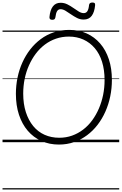

<svg xmlns="http://www.w3.org/2000/svg" viewBox="-20 -1127 965 1522"><path d="M447 19Q371 19 308 -9.5Q245 -38 200 -90.5Q155 -143 130.5 -217Q106 -291 106 -383Q106 -449 119 -512Q132 -575 157.5 -631.5Q183 -688 219.5 -735Q256 -782 303 -817Q350 -852 407 -871Q464 -890 529 -890Q605 -890 667 -862Q729 -834 774 -782Q819 -730 843 -657Q867 -584 867 -494Q867 -427 854 -363.5Q841 -300 815.5 -242.5Q790 -185 753.5 -137.5Q717 -90 670 -55Q623 -20 567 -0.5Q511 19 447 19ZM450 -35Q504 -35 551.5 -52Q599 -69 639.5 -100Q680 -131 711 -173.5Q742 -216 764 -267Q786 -318 797.5 -375Q809 -432 809 -492Q809 -573 789 -637Q769 -701 731 -745.5Q693 -790 641 -813.5Q589 -837 526 -837Q472 -837 424 -820.5Q376 -804 335.5 -773.5Q295 -743 263.5 -701Q232 -659 209.5 -608.5Q187 -558 175.5 -501.5Q164 -445 164 -385Q164 -303 185 -238Q206 -173 243.5 -127.5Q281 -82 333.5 -58.5Q386 -35 450 -35ZM394 -970Q371 -970 372 -991Q377 -1047 399 -1076Q421 -1105 460 -1105Q489 -1105 514 -1092.5Q539 -1080 561.5 -1064Q584 -1048 604.5 -1035.5Q625 -1023 644 -1023Q663 -1023 673 -1039Q683 -1055 686 -1088Q689 -1107 712 -1107Q725 -1107 730 -1102.5Q735 -1098 734 -1086Q729 -1031 707 -1001.5Q685 -972 643 -972Q615 -972 590.5 -984.5Q566 -997 543 -1013Q520 -1029 499.5 -1041.5Q479 -1054 460 -1054Q442 -1054 432.5 -1038.5Q423 -1023 419 -989Q417 -979 411.5 -974.5Q406 -970 394 -970ZM0 365H925V375H0ZM0 -20H925V0H0ZM0 -505H925V-500H0ZM0 -885H925V-875H0Z"/></svg>

Font: Playwrite GB S Guides
Style: Italic
Weight: 400
Italic angle: -7.01216°
Designer: Veronika Burian, José Scaglione
Foundry: TypeTogether
Version: Version 1.002